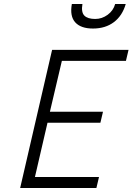

<svg xmlns="http://www.w3.org/2000/svg" viewBox="-20 -942 664 962"><path d="M463 0 476 -55H155L218 -327H483L496 -382H230L290 -637H611L624 -692H241L81 0ZM340 -922C332.7 -881.3 338.3 -850.7 357 -830C375.7 -809.3 405.3 -799 446 -799C487.3 -799 522.2 -809.7 550.5 -831C578.8 -852.3 598.7 -882.7 610 -922H557C551 -900 538.5 -882 519.5 -868C500.5 -854 479.7 -847 457 -847C431.7 -847 413.5 -852.7 402.5 -864C391.5 -875.3 388.3 -894.7 393 -922Z"/></svg>

Font: RazerF5 Light
Style: Italic
Weight: 300
Foundry: Razer Inc.
Version: Version 2